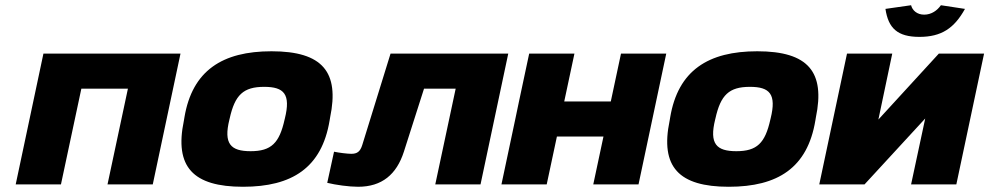

<svg xmlns="http://www.w3.org/2000/svg" viewBox="-20 -705 3782 734"><path d="M40 0H213L291 -366H469L391 0H564L670 -500H146Z M685 -256 683 -244C646 -67 718 9 909 9C1097 9 1210 -64 1240 -244L1242 -256C1278 -429 1214 -509 1018 -509C831 -509 715 -436 685 -256ZM857 -248 858 -252C878 -342 910 -373 990 -373C1066 -373 1092 -345 1069 -252L1068 -248C1048 -158 1017 -127 938 -127C862 -127 834 -155 857 -248Z M1524 -125 1601 -366H1722L1644 0H1817L1923 -500H1473L1365 -151C1357 -125 1345 -117 1323 -117C1308 -117 1276 -121 1257 -125L1231 -6C1264 2 1314 9 1349 9C1440 9 1496 -38 1524 -125Z M1897 0H2070L2109 -183H2287L2248 0H2421L2527 -500H2354L2315 -317H2137L2176 -500H2003L1964 -317L1950 -250Z M2542 -256 2540 -244C2503 -67 2575 9 2766 9C2954 9 3067 -64 3097 -244L3099 -256C3135 -429 3071 -509 2875 -509C2688 -509 2572 -436 2542 -256ZM2714 -248 2715 -252C2735 -342 2767 -373 2847 -373C2923 -373 2949 -345 2926 -252L2925 -248C2905 -158 2874 -127 2795 -127C2719 -127 2691 -155 2714 -248Z M3112 0H3285L3517 -252L3463 0H3636L3742 -500H3569L3338 -248L3391 -500H3218ZM3365 -671 3463 -685C3468 -665 3486 -649 3513 -649C3541 -649 3563 -665 3577 -685L3669 -671C3628 -597 3579 -564 3495 -564C3411 -564 3376 -597 3365 -671Z"/></svg>

Font: LT Wave Black
Style: Italic
Weight: 900
Designer: Daniel Lyons
Version: Version 2.5 (Glyphs App)